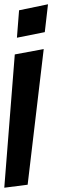

<svg xmlns="http://www.w3.org/2000/svg" viewBox="-52 -842 337 896"><path d="M77 20 152 -613 17 -588 -32 34ZM157 -692 172 -822 37 -794 27 -666Z"/></svg>

Font: Gamestation Warped
Style: Italic
Weight: 400
Designer: Jonas Hecksher
Foundry: Jonas Hecksher, Playtypeª, e-types AS
Version: Version 1.003